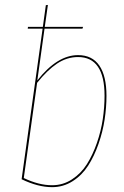

<svg xmlns="http://www.w3.org/2000/svg" viewBox="-20 -752 506 781"><path d="M297.4 -527.8Q355 -527.8 384 -485.4Q413.1 -442.9 413.1 -362.3Q413.1 -314.9 405.5 -265.4Q397.9 -215.8 380.6 -166.3Q363.3 -116.7 338.4 -77.9Q313.5 -39.1 275.4 -14.9Q237.3 9.3 191.9 9.3Q134.8 9.3 67.9 -22.9L153.3 -635.3H92.8L93.8 -642.6H154.3L166.5 -731L174.8 -731.9L162.1 -642.6H317.9L315.4 -635.3H161.1L131.8 -424.8Q212.9 -527.8 297.4 -527.8ZM191.9 1.5Q236.3 1.5 272.9 -22.5Q309.6 -46.4 333.5 -84.2Q357.4 -122.1 374.3 -170.9Q391.1 -219.7 398.2 -268.1Q405.3 -316.4 405.3 -362.3Q405.3 -520 297.4 -520Q252 -520 211.9 -493.2Q171.9 -466.3 130.9 -415L76.7 -27.8Q137.7 1.5 191.9 1.5Z"/></svg>

Font: Fira Sans Compressed Eight
Style: Italic
Weight: 100
Width: 3
Italic angle: -8°
Designer: Carrois Corporate & Edenspiekermann AG
Foundry: Carrois Corporate GbR & Edenspiekermann AG
Version: Version 4.203;PS 004.203;hotconv 1.0.88;makeotf.lib2.5.64775